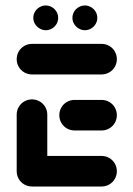

<svg xmlns="http://www.w3.org/2000/svg" viewBox="-20 -678 483 698"><path d="M40.7 -51.9V-261.1Q40.7 -276.3 48.1 -289.1Q55.6 -301.9 68.3 -309.3Q81.1 -316.7 96.3 -316.7Q111.5 -316.7 124.3 -309.3Q137 -301.9 144.4 -289.1Q151.9 -276.3 151.9 -261.1V-51.9ZM404.8 -55.6Q404.8 -40.4 397.4 -27.6Q390 -14.8 377.2 -7.4Q364.4 0 349.3 0H96.3Q81.1 0 68.3 -7.4Q55.6 -14.8 48.1 -27.6Q40.7 -40.4 40.7 -55.6Q40.7 -70.7 48.1 -83.5Q55.6 -96.3 68.3 -103.7Q81.1 -111.1 96.3 -111.1H349.3Q364.4 -111.1 377.2 -103.7Q390 -96.3 397.4 -83.5Q404.8 -70.7 404.8 -55.6ZM195.6 -259.3Q195.6 -274.4 203 -287.2Q210.4 -300 223.1 -307.4Q235.9 -314.8 251.1 -314.8H349.3Q364.4 -314.8 377.2 -307.4Q390 -300 397.4 -287.2Q404.8 -274.4 404.8 -259.3Q404.8 -244.1 397.4 -231.3Q390 -218.5 377.2 -211.1Q364.4 -203.7 349.3 -203.7H251.1Q235.9 -203.7 223.1 -211.1Q210.4 -218.5 203 -231.3Q195.6 -244.1 195.6 -259.3ZM40.7 -463Q40.7 -478.1 48.1 -490.9Q55.6 -503.7 68.3 -511.1Q81.1 -518.5 96.3 -518.5H349.3Q364.4 -518.5 377.2 -511.1Q390 -503.7 397.4 -490.9Q404.8 -478.1 404.8 -463Q404.8 -447.8 397.4 -435Q390 -422.2 377.2 -414.8Q364.4 -407.4 349.3 -407.4H96.3Q81.1 -407.4 68.3 -414.8Q55.6 -422.2 48.1 -435Q40.7 -447.8 40.7 -463ZM243.3 -613Q243.3 -625.2 249.4 -635.6Q255.6 -645.9 266.1 -652Q276.7 -658.1 288.5 -658.1Q300.4 -658.1 310.9 -652Q321.5 -645.9 327.6 -635.6Q333.7 -625.2 333.7 -613Q333.7 -601.1 327.6 -590.7Q321.5 -580.4 311.1 -574.3Q300.7 -568.1 288.9 -568.1Q277 -568.1 266.5 -574.3Q255.9 -580.4 249.6 -590.7Q243.3 -601.1 243.3 -613ZM101.1 -613Q101.1 -625.2 107.2 -635.6Q113.3 -645.9 123.9 -652Q134.4 -658.1 146.3 -658.1Q158.1 -658.1 168.7 -652Q179.3 -645.9 185.4 -635.6Q191.5 -625.2 191.5 -613Q191.5 -601.1 185.4 -590.7Q179.3 -580.4 168.9 -574.3Q158.5 -568.1 146.7 -568.1Q134.8 -568.1 124.3 -574.3Q113.7 -580.4 107.4 -590.7Q101.1 -601.1 101.1 -613Z"/></svg>

Font: 26F Galaxy Sans Black
Style: Regular
Weight: 900
Designer: C₂₉H₂₅N₃O₅
Version: Version 1.100